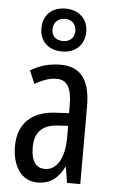

<svg xmlns="http://www.w3.org/2000/svg" viewBox="-57 -848 529 896"><g transform="rotate(5 208.0 -400.0)"><path d="M214 -609C278 -609 319 -650 319 -711C319 -771 275 -810 214 -810C149 -810 109 -770 109 -709C109 -649 149 -609 214 -609ZM215 -658C179 -658 161 -678 161 -709C161 -740 183 -762 215 -762C249 -762 268 -740 268 -709C268 -678 246 -658 215 -658ZM213 -547C162 -547 115 -534 73 -508L99 -447C137 -469 170 -480 200 -480C251 -480 272 -442 272 -360V-325L211 -322C98 -317 34 -256 34 -150C34 -65 71 10 154 10C210 10 249 -18 277 -74H279L291 0H353V-362C353 -480 314 -547 213 -547ZM225 -263 273 -266V-212C273 -114 238 -56 182 -56C141 -56 117 -86 117 -152C117 -222 152 -259 225 -263Z"/></g></svg>

Font: Noto Sans Lao Looped ExtraCondensed
Style: Regular
Weight: 400
Width: 2
Designer: Mark Frömberg, Ben Mitchell
Foundry: The Fontpad Ltd
Version: Version 1.003